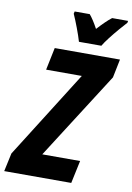

<svg xmlns="http://www.w3.org/2000/svg" viewBox="-140 -993 727 1055"><g transform="rotate(10 223.5 -465.5)"><path d="M-40 0 -18 -102 289 -589H90L116 -714H480L459 -611L150 -127H361L334 0ZM241 -771Q232 -802 216 -844.5Q200 -887 186 -918L189 -931H273Q284 -918 296 -899.5Q308 -881 321 -857Q344 -882 363 -900.5Q382 -919 398 -931H487L485 -920Q469 -903 445 -875Q421 -847 399 -818.5Q377 -790 366 -771Z"/></g></svg>

Font: Noto Sans ExtraCondensed ExtraBold
Style: Italic
Weight: 800
Width: 2
Italic angle: -12°
Designer: Monotype Design Team
Foundry: Monotype Imaging Inc.
Version: Version 2.013; ttfautohint (v1.8.4.7-5d5b)